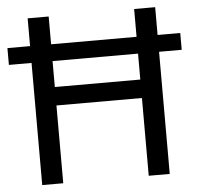

<svg xmlns="http://www.w3.org/2000/svg" viewBox="-51 -767 844 819"><g transform="rotate(-5 370.5 -357.0)"><path d="M97 0V-523H0V-595H97V-714H187V-595H553V-714H643V-595H740V-523H643V0H553V-333H187V0ZM187 -412H553V-523H187Z"/></g></svg>

Font: Noto Sans
Style: Regular
Weight: 400
Designer: Monotype Design Team
Foundry: Monotype Imaging Inc.
Version: Version 2.007